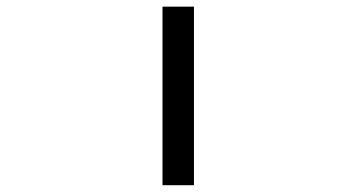

<svg xmlns="http://www.w3.org/2000/svg" viewBox="-20 -544 1040 566"><path d="M459 2V-524.4H551.8V2Z"/></svg>

Font: GenEi Gothic M Regular
Style: Regular
Weight: 400
Designer: o_tamon (Modified); [Source Han Sans]
Ryoko NISHIZUKA  (kana & ideographs); Paul D. Hunt (Latin, Greek & Cyrillic); Wenl
Version: Version 1.1a;Original Version 1.004